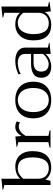

<svg xmlns="http://www.w3.org/2000/svg" viewBox="983 -1730 757 2763"><g transform="rotate(-90 1361.5 -348.5)"><path d="M159 -76Q154 -44 140 0H81V-665Q39 -673 11 -683V-690L171 -707V-437Q213 -479 257 -493Q301 -507 347 -507Q411 -507 461 -479Q511 -451 539.5 -395.5Q568 -340 568 -261Q568 -123 506 -56.5Q444 10 333 10Q274 10 227.5 -13Q181 -36 159 -76ZM478 -256Q478 -363 440 -417Q402 -471 317 -471Q274 -471 235.5 -448.5Q197 -426 171 -393V-169Q171 -109 211 -67Q251 -25 321 -25Q404 -25 441 -88Q478 -151 478 -256Z M618 -11Q652 -24 698 -30V-464Q654 -472 629 -482V-489L778 -506L786 -420H790Q806 -456 840 -481.5Q874 -507 914 -507Q963 -507 997 -485L980 -438Q955 -457 924 -457Q883 -457 848 -429.5Q813 -402 788 -360V-30Q832 -23 868 -11V0H618Z M1040 -248Q1040 -370 1109.5 -438.5Q1179 -507 1304 -507Q1428 -507 1497.5 -438.5Q1567 -370 1567 -248Q1567 -126 1497.5 -58Q1428 10 1304 10Q1179 10 1109.5 -58Q1040 -126 1040 -248ZM1477 -248Q1477 -352 1430 -411.5Q1383 -471 1304 -471Q1223 -471 1176.5 -411.5Q1130 -352 1130 -248Q1130 -144 1176.5 -84.5Q1223 -25 1304 -25Q1383 -25 1430 -84.5Q1477 -144 1477 -248Z M1624 -134Q1624 -211 1679 -245.5Q1734 -280 1819 -280H1967V-360Q1967 -417 1933 -444Q1899 -471 1837 -471Q1798 -471 1756.5 -459.5Q1715 -448 1680 -430L1673 -461Q1713 -482 1763.5 -494.5Q1814 -507 1867 -507Q1956 -507 2007 -468.5Q2058 -430 2058 -366V-38Q2093 -31 2127 -22V-14L1967 2V-71Q1926 -27 1879.5 -8.5Q1833 10 1788 10Q1708 10 1666 -27Q1624 -64 1624 -134ZM1967 -112V-244H1841Q1777 -244 1745 -215.5Q1713 -187 1713 -135Q1713 -81 1742.5 -54Q1772 -27 1820 -27Q1861 -27 1903.5 -52.5Q1946 -78 1967 -112Z M2162 -246Q2162 -368 2225 -437.5Q2288 -507 2396 -507Q2442 -507 2482.5 -493Q2523 -479 2559 -439V-665Q2517 -673 2490 -683V-690L2649 -707V-38Q2689 -30 2718 -22V-15L2579 5Q2574 -27 2570 -83Q2544 -37 2495 -13.5Q2446 10 2384 10Q2279 10 2220.5 -52.5Q2162 -115 2162 -246ZM2559 -171V-394Q2494 -471 2417 -471Q2333 -471 2292.5 -406.5Q2252 -342 2252 -245Q2252 -141 2290 -83Q2328 -25 2409 -25Q2476 -25 2517.5 -66.5Q2559 -108 2559 -171Z"/></g></svg>

Font: Trirong
Style: Regular
Weight: 400
Designer: Katatrad Team
Foundry: CadsonDemak
Version: Version 1.001